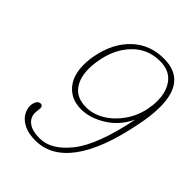

<svg xmlns="http://www.w3.org/2000/svg" viewBox="-208 -814 928 928"><g transform="rotate(45 256.5 -350.0)"><path d="M64 -90Q64 -99 65 -103Q73 -135 93 -135Q108 -135 108 -118L107 -106Q105 -92 105 -85Q105 -51 131.5 -31.5Q158 -12 208 -12Q287 -12 357.5 -101Q428 -190 471 -403Q437 -331 374 -292Q311 -253 251 -253Q185 -253 146 -296Q107 -339 107 -415Q107 -448 114 -482Q135 -587 200 -648.5Q265 -710 361 -710Q513 -710 513 -531Q513 -469 497 -395Q457 -193 382 -91.5Q307 10 201 10Q153 10 122.5 -5.5Q92 -21 78 -44Q64 -67 64 -90ZM477 -484Q483 -514 483 -542Q483 -607 451 -647.5Q419 -688 356 -688Q275 -688 219.5 -633Q164 -578 146 -490Q138 -450 138 -418Q138 -354 168.5 -315.5Q199 -277 261 -277Q309 -277 354.5 -304.5Q400 -332 433 -379.5Q466 -427 477 -484Z"/></g></svg>

Font: Taviraj Thin
Style: Italic
Weight: 250
Italic angle: -12°
Designer: Katatrad Team
Foundry: CadsonDemak
Version: Version 1.001